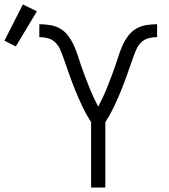

<svg xmlns="http://www.w3.org/2000/svg" viewBox="-142 -844 762 864"><path d="M268 0V-294Q257 -311 247.5 -328Q238 -345 229.5 -363Q221 -381 213 -399Q205 -417 197.5 -435.5Q190 -454 183 -472.5Q176 -491 169.5 -509.5Q163 -528 156.5 -546.5Q150 -565 143.5 -583.5Q137 -602 129 -620.5Q121 -639 107 -653Q93 -667 73.5 -672Q54 -677 35 -677V-735Q59 -735 84 -731Q109 -727 130 -714.5Q151 -702 166 -681.5Q181 -661 191 -638.5Q201 -616 208.5 -592.5Q216 -569 224 -545.5Q232 -522 241 -499Q250 -476 259 -453Q268 -430 278.5 -407.5Q289 -385 300 -364Q311 -385 321.5 -407.5Q332 -430 341 -453Q350 -476 359 -499Q368 -522 376 -545.5Q384 -569 391.5 -592.5Q399 -616 409 -638.5Q419 -661 434 -681.5Q449 -702 470 -714.5Q491 -727 516 -731Q541 -735 565 -735V-677Q546 -677 526.5 -672Q507 -667 493 -653Q479 -639 471 -620.5Q463 -602 456.5 -583.5Q450 -565 443.5 -546.5Q437 -528 430.5 -509.5Q424 -491 417 -472.5Q410 -454 402.5 -435.5Q395 -417 387 -399Q379 -381 370.5 -363Q362 -345 352.5 -328Q343 -311 332 -294V0ZM-71 -635 -122 -661 -39 -824 24 -793Z"/></svg>

Font: Iosevka SS04 Light Extended
Style: Regular
Weight: 300
Width: 7
Monospace: yes
Designer: Belleve Invis
Foundry: Belleve Invis
Version: Version 19.0.0; ttfautohint (v1.8.4)